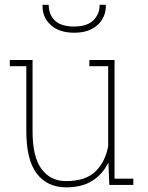

<svg xmlns="http://www.w3.org/2000/svg" viewBox="-20 -782 627 812"><path d="M260.3 10.3Q180.2 10.3 135.7 -47.6Q91.3 -105.5 91.3 -227.1V-502H21.5V-528.3H91.3H117.7V-226.1Q117.7 -118.7 155.5 -67.4Q193.4 -16.1 259.3 -16.1Q341.8 -16.1 383.5 -56.6Q425.3 -97.2 437.5 -164.1V-502H357.9V-528.3H437.5H464.4V-26.4H543.9V0H442.4L438.5 -94.7Q413.6 -44.4 369.9 -17.1Q326.2 10.3 260.3 10.3ZM293.9 -643.6Q231 -643.6 195.1 -675.8Q159.2 -708 159.7 -758.8L160.6 -761.7H186Q186 -720.7 211.9 -695.3Q237.8 -669.9 293.9 -669.9Q347.7 -669.9 374.5 -695.8Q401.4 -721.7 401.4 -761.7H426.8L427.7 -758.8Q427.7 -708 392.1 -675.8Q356.4 -643.6 293.9 -643.6Z"/></svg>

Font: Roboto Slab LO Thin
Style: Regular
Weight: 250
Designer: Google
Version: Version 2.00;September 28, 2018;FontCreator 11.5.0.2427 64-b